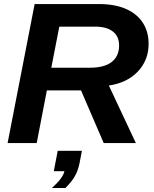

<svg xmlns="http://www.w3.org/2000/svg" viewBox="-20 -708 762 950"><path d="M211.9 -260.7 161.6 0H17.6L151.4 -688H469.2Q547.4 -688 602.5 -664.1Q657.7 -640.1 686.5 -595.7Q715.3 -551.3 715.3 -491.2Q715.3 -410.6 662.4 -354.5Q609.4 -298.3 518.6 -284.7L652.3 0H493.2L380.9 -260.7ZM425.8 -373Q496.6 -373 533 -401.6Q569.3 -430.2 569.3 -482.9Q569.3 -528.3 538.3 -552.2Q507.3 -576.2 451.2 -576.2H273.4L233.9 -373ZM373.5 99.6Q366.7 133.8 351.6 161.6Q336.4 189.5 303.7 222.2H236.8Q291.5 173.3 298.8 139.2H246.1L265.6 38.1H385.3Z"/></svg>

Font: Arimo
Style: Italic
Weight: 400
Italic angle: -12°
Designer: Steve Matteson
Foundry: Monotype Imaging Inc.
Version: Version 1.33